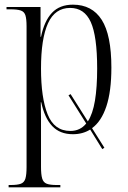

<svg xmlns="http://www.w3.org/2000/svg" viewBox="-20 -566 548 824"><path d="M17 238V228H26Q55 228 69.5 222.5Q84 217 89 200.5Q94 184 94 151V-453Q94 -485 89 -500.5Q84 -516 69 -521Q54 -526 24 -526H8V-536H154V-408H156Q170 -476 203 -511Q236 -546 293 -546Q375 -546 416.5 -481Q458 -416 458 -276Q458 -174 436.5 -109.5Q415 -45 375 -16L428 68L419 74L367 -10Q335 10 293 10Q237 10 204 -25Q171 -60 157 -127H155Q156 -95 156 -61Q156 -27 156 10V150Q156 183 161 200Q166 217 180.5 222.5Q195 228 223 228H239V238ZM282 -4Q324 -4 350 -36L274 -157L283 -162L357 -45Q378 -77 387.5 -134Q397 -191 397 -272Q397 -411 369.5 -471.5Q342 -532 281 -532Q216 -532 186 -466Q156 -400 156 -272Q156 -146 184.5 -75Q213 -4 282 -4Z"/></svg>

Font: Noto Serif Display Condensed Light
Style: Regular
Weight: 300
Width: 3
Designer: Monotype Design Team
Foundry: Monotype Imaging Inc.
Version: Version 2.009